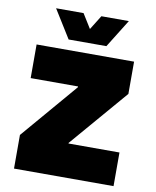

<svg xmlns="http://www.w3.org/2000/svg" viewBox="-98 -1001 877 1076"><g transform="rotate(10 340.0 -463.0)"><path d="M56.6 -191.4 330.1 -511.2V-515.6H60.5V-707H615.2V-523.4L333 -194.8V-191.4H623V0H56.6ZM289.1 -925.8 339.8 -844.2 390.6 -925.8H546.9L447.3 -765.6H232.4L132.8 -925.8Z"/></g></svg>

Font: Wanted Sans ExtraBlack
Style: Regular
Weight: 900
Designer: Original Design by Kil Hyung-jin and Kang Hanbin, Wanted Lab, Inc; Hangeul from Source Han Sans by Jang Soo-young and Ka
Foundry: Wanted Lab, Inc.
Version: Version 1.001